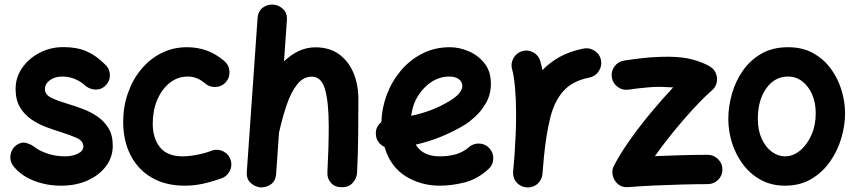

<svg xmlns="http://www.w3.org/2000/svg" viewBox="-20 -762 3773 847"><path d="M450.7 -390.1Q434.1 -369.6 409.4 -367.2Q384.8 -364.7 360.4 -380.4Q314 -424.3 254.9 -424.3Q221.7 -424.3 200 -408.2Q178.2 -392.1 178.2 -369.1Q178.2 -343.3 209 -329.3Q239.7 -315.4 279.3 -303.7Q310.5 -294.4 345 -281.5Q379.4 -268.6 409.7 -248Q439.9 -227.5 458.7 -196.3Q477.5 -165 477.5 -118.7Q477.5 -68.4 447.5 -28.6Q417.5 11.2 366.2 34.2Q314.9 57.1 250.5 57.1Q182.1 57.1 125 33.4Q67.9 9.8 36.1 -33.2Q21.5 -55.2 26.9 -81.5Q32.2 -107.9 54.2 -123Q76.2 -137.2 95.9 -131.3Q115.7 -125.5 129.4 -115.7Q150.9 -97.7 188 -85Q225.1 -72.3 265.6 -72.3Q298.8 -72.3 323.2 -84Q347.7 -95.7 347.7 -115.7Q347.7 -140.6 317.9 -153.8Q288.1 -167 250 -178.7Q218.8 -188.5 183.8 -201.4Q148.9 -214.4 118.2 -235.4Q87.4 -256.3 68.1 -288.8Q48.8 -321.3 48.8 -369.6Q48.8 -420.4 77.6 -462.2Q106.4 -503.9 154.5 -529.1Q202.6 -554.2 259.8 -554.2Q319.8 -554.2 362.3 -535.4Q404.8 -516.6 440.4 -480.5Q461.4 -463.9 464.4 -437.3Q467.3 -410.6 450.7 -390.1Z M977.1 -400.4Q960 -380.4 932.6 -378.4Q905.3 -376.5 885.3 -393.6Q850.1 -424.3 808.6 -424.3Q763.2 -424.3 728.3 -396.2Q693.4 -368.2 673.6 -321.3Q653.8 -274.4 653.8 -216.8Q653.8 -151.9 686 -112.1Q718.3 -72.3 785.2 -72.3Q815.4 -72.3 851.6 -79.6Q887.7 -86.9 917.5 -98.6Q942.9 -106 966.8 -93.3Q990.7 -80.6 998 -54.7Q1005.4 -28.8 992.4 -5.4Q979.5 18.1 954.1 25.9Q910.6 41 872.6 49.1Q834.5 57.1 795.4 57.1Q709.5 57.1 648.7 21.2Q587.9 -14.6 555.7 -78.1Q523.4 -141.6 523.4 -224.6Q523.4 -291.5 544.2 -350.8Q564.9 -410.2 602.5 -455.8Q640.1 -501.5 691.7 -527.6Q743.2 -553.7 805.2 -553.7Q899.9 -553.7 970.2 -492.2Q990.2 -475.1 992.2 -447.8Q994.1 -420.4 977.1 -400.4Z M1127.9 64.5Q1104 62 1085.2 44.4Q1066.4 26.9 1068.8 -4.4L1116.2 -681.2Q1118.7 -713.9 1139.9 -728.8Q1161.1 -743.7 1185.5 -741.7Q1210 -739.7 1229 -721.9Q1248 -704.1 1245.6 -672.4L1232.9 -491.2Q1261.7 -519.5 1296.6 -536.4Q1331.5 -553.2 1372.1 -553.2Q1433.6 -553.2 1475.8 -522.5Q1518.1 -491.7 1539.6 -439.7Q1561 -387.7 1561 -323.7Q1561 -245.6 1560.1 -163.6Q1559.1 -81.5 1555.2 0.5Q1553.7 24.4 1536.4 44.2Q1519 64 1488.3 64Q1457 64 1440.2 44.9Q1423.3 25.9 1424.3 0.5Q1427.2 -57.6 1428.7 -108.2Q1430.2 -158.7 1430.2 -205.6Q1430.2 -309.1 1414.3 -366.5Q1398.4 -423.8 1356 -423.8Q1317.4 -423.8 1290.3 -388.9Q1263.2 -354 1244.6 -299.1Q1226.1 -244.1 1212.4 -183.6Q1211.9 -180.7 1210.9 -178.2L1198.2 4.4Q1195.8 37.1 1174.1 51.8Q1152.3 66.4 1127.9 64.5Z M2134.8 -16.1Q2086.4 28.3 2030 42.7Q1973.6 57.1 1919.9 57.1Q1836.4 57.1 1769.3 15.4Q1702.1 -26.4 1676.3 -113.8Q1660.2 -121.1 1649.7 -135.5Q1639.2 -149.9 1638.2 -168.5Q1635.7 -202.6 1662.6 -223.6Q1664.1 -284.2 1685.8 -342.8Q1707.5 -401.4 1747.1 -449Q1786.6 -496.6 1841.8 -525.1Q1897 -553.7 1965.3 -553.7Q2005.4 -553.7 2047.1 -536.1Q2088.9 -518.6 2117.2 -482.9Q2145.5 -447.3 2145.5 -393.1Q2145.5 -345.2 2124.3 -308.3Q2103 -271.5 2075.7 -246.8Q2048.3 -222.2 2030.3 -211.4Q1979 -180.7 1925 -158.7Q1871.1 -136.7 1814 -124Q1845.2 -72.3 1919.9 -72.3Q2003.4 -72.3 2047.9 -112.3Q2067.9 -129.9 2094.7 -128.7Q2121.6 -127.4 2139.6 -107.4Q2157.2 -87.9 2156 -60.8Q2154.8 -33.7 2134.8 -16.1ZM1961.9 -424.3Q1920.9 -424.3 1885 -401.6Q1849.1 -378.9 1824.5 -339.6Q1799.8 -300.3 1793.9 -251Q1886.7 -270.5 1959 -314Q1991.2 -333 2005.4 -349.9Q2019.5 -366.7 2019.5 -382.3Q2019.5 -401.9 2003.7 -413.1Q1987.8 -424.3 1961.9 -424.3Z M2301.8 64.5Q2293 63.5 2284.7 60.5Q2284.7 60.5 2284.2 60.1Q2283.7 60.1 2283.2 59.6Q2251.5 46.9 2244.6 13.2Q2242.7 3.4 2243.7 -6.3Q2243.7 -8.3 2244.1 -10.3Q2245.6 -27.8 2247.1 -45.4Q2248.5 -63 2250 -80.6Q2252.9 -122.1 2254.9 -168.2Q2256.8 -214.4 2256.8 -259.8Q2256.8 -321.3 2252 -375.2Q2247.1 -429.2 2239.3 -455.6Q2231.9 -481 2244.9 -504.9Q2257.8 -528.8 2283.2 -536.1Q2308.6 -543.9 2332.3 -531Q2356 -518.1 2363.3 -492.7Q2368.7 -474.6 2373 -452.6Q2405.3 -486.8 2450 -511.5Q2494.6 -536.1 2555.2 -547.9Q2581.1 -552.7 2603.8 -537.6Q2626.5 -522.5 2631.3 -496.6Q2636.2 -470.2 2621.1 -447.5Q2606 -424.8 2580.1 -419.9Q2505.9 -405.3 2465.8 -360.8Q2425.8 -316.4 2407.5 -242.9Q2389.2 -169.4 2379.4 -68.4Q2376.5 -28.8 2373 6.3Q2372.1 16.1 2368.2 24.9Q2354.5 56.6 2321.3 63.5Q2320.3 63.5 2319.8 64Q2319.8 64 2319.3 64Q2310.5 65.4 2301.8 64.5Z M2679.2 -419.9Q2674.8 -446.3 2690.4 -468.3Q2706.1 -490.2 2732.4 -494.6Q2765.6 -500 2816.9 -505.9Q2868.2 -511.7 2927.7 -511.7Q2991.2 -511.7 3037.6 -498.8Q3084 -485.8 3113.3 -467.8Q3131.8 -456.1 3138.9 -436.5Q3146 -417 3141.4 -396.7Q3136.7 -376.5 3120.1 -362.8Q3097.7 -343.8 3066.7 -311.8Q3035.6 -279.8 3000.7 -239.7Q2965.8 -199.7 2931.6 -156.7Q2897.5 -113.8 2869.1 -73.2Q2927.2 -75.7 2990 -77.4Q3052.7 -79.1 3101.6 -79.1Q3128.4 -79.1 3147.7 -60.1Q3167 -41 3167 -14.2Q3167 12.7 3147.7 31.5Q3128.4 50.3 3101.6 50.3Q3051.8 50.3 2987.3 52Q2922.9 53.7 2860.1 56.6Q2797.4 59.6 2752 63.5Q2724.6 65.9 2706.5 50.5Q2688.5 35.2 2683.1 12.2Q2677.7 -10.7 2688.5 -31.2Q2716.8 -85.4 2760.5 -147Q2804.2 -208.5 2854.2 -268.3Q2904.3 -328.1 2949.7 -376.5Q2924.8 -377.9 2898.2 -378.7Q2871.6 -379.4 2844.7 -377Q2817.4 -375 2794.2 -372.1Q2771 -369.1 2753.9 -366.7Q2727.5 -362.3 2705.6 -377.9Q2683.6 -393.6 2679.2 -419.9Z M3456.5 -553.7Q3520.5 -553.7 3567.6 -527.3Q3614.7 -501 3646 -457.8Q3677.2 -414.6 3692.6 -363.3Q3708 -312 3708 -262.7Q3708 -208.5 3691.4 -152.3Q3674.8 -96.2 3641.6 -48.8Q3608.4 -1.5 3558.8 27.8Q3509.3 57.1 3443.4 57.1Q3382.8 57.1 3336.2 31.5Q3289.6 5.9 3257.6 -36.9Q3225.6 -79.6 3209.2 -131.8Q3192.9 -184.1 3192.9 -237.3Q3192.9 -291 3208.5 -346.7Q3224.1 -402.3 3256.3 -449.2Q3288.6 -496.1 3338.4 -524.9Q3388.2 -553.7 3456.5 -553.7ZM3456.5 -424.3Q3397.5 -424.3 3360.4 -372.3Q3323.2 -320.3 3323.2 -237.3Q3323.2 -187 3340.3 -149.9Q3357.4 -112.8 3384.8 -92.5Q3412.1 -72.3 3443.4 -72.3Q3478 -72.3 3509 -97.4Q3540 -122.6 3559.3 -165.8Q3578.6 -209 3578.6 -262.7Q3578.6 -309.6 3562.5 -345.9Q3546.4 -382.3 3518.8 -403.3Q3491.2 -424.3 3456.5 -424.3Z"/></svg>

Font: Mikhak-FD Bold
Style: Regular
Weight: 700
Designer: Amin Abedi
Version: Version 3.3